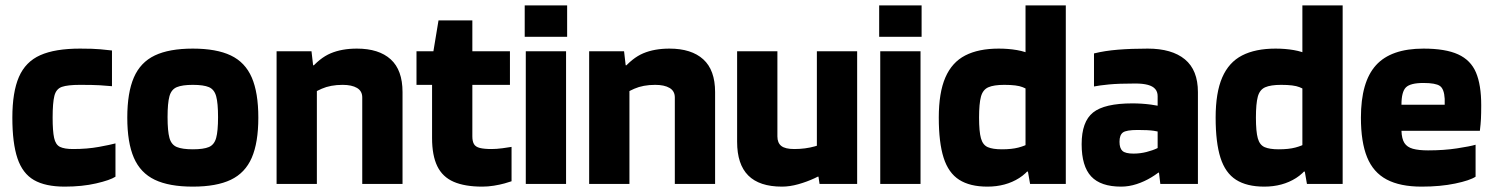

<svg xmlns="http://www.w3.org/2000/svg" viewBox="-20 -685 5562 715"><path d="M410 -27Q390 -14 338 -2Q286 10 221 10Q149 10 106.5 -14.5Q64 -39 45 -95.5Q26 -152 26 -247Q26 -342 50.5 -398.5Q75 -455 130 -479.5Q185 -504 278 -504Q327 -504 353.5 -501.5Q380 -499 397 -497V-364Q377 -366 351.5 -367.5Q326 -369 278 -369Q232 -369 210.5 -361.5Q189 -354 182.5 -328Q176 -302 176 -247Q176 -197 181.5 -171.5Q187 -146 203.5 -138Q220 -130 252 -130Q305 -130 348.5 -138Q392 -146 410 -151Z M698 10Q610 10 556.5 -15.5Q503 -41 478.5 -97.5Q454 -154 454 -247Q454 -340 478.5 -396.5Q503 -453 556.5 -478.5Q610 -504 698 -504Q786 -504 839.5 -478.5Q893 -453 917.5 -396.5Q942 -340 942 -247Q942 -154 917.5 -97.5Q893 -41 839.5 -15.5Q786 10 698 10ZM698 -129Q738 -129 758 -137.5Q778 -146 785 -171.5Q792 -197 792 -249Q792 -301 785 -326.5Q778 -352 758 -360.5Q738 -369 698 -369Q659 -369 638.5 -360.5Q618 -352 611 -326.5Q604 -301 604 -249Q604 -197 611 -171.5Q618 -146 638.5 -137.5Q659 -129 698 -129Z M1010 0V-494H1140L1146 -442H1160V0ZM1132 -326V-423Q1170 -469 1211.5 -486.5Q1253 -504 1309 -504Q1391 -504 1435 -464Q1479 -424 1479 -342V0H1329V-322Q1329 -346 1309.5 -357.5Q1290 -369 1256 -369Q1211 -369 1178 -354.5Q1145 -340 1132 -326Z M1885 -10Q1877 -7 1859 -2Q1841 3 1819 6.5Q1797 10 1776 10Q1711 10 1669.5 -8Q1628 -26 1608.5 -66Q1589 -106 1589 -171V-464L1613 -609H1739V-177Q1739 -159 1745 -148.5Q1751 -138 1767 -134Q1783 -130 1811 -130Q1829 -130 1851.5 -133Q1874 -136 1885 -138ZM1531 -369V-494H1879V-369Z M1938 0V-494H2088V0ZM1934 -548V-665H2092V-548Z M2174 0V-494H2304L2310 -442H2324V0ZM2296 -326V-423Q2334 -469 2375.5 -486.5Q2417 -504 2473 -504Q2555 -504 2599 -464Q2643 -424 2643 -342V0H2493V-322Q2493 -346 2473.5 -357.5Q2454 -369 2420 -369Q2375 -369 2342 -354.5Q2309 -340 2296 -326Z M2725 -157V-494H2875V-177Q2875 -153 2889.5 -141.5Q2904 -130 2938 -130Q2979 -130 3014.5 -140Q3050 -150 3060 -156V-46Q3043 -35 3014 -21.5Q2985 -8 2953 1Q2921 10 2892 10Q2808 10 2766.5 -31.5Q2725 -73 2725 -157ZM3172 -494V0H3032L3028 -27H3022V-494Z M3258 0V-494H3408V0ZM3254 -548V-665H3412V-548Z M3949 -665V0H3816L3808 -46H3799V-665ZM3833 -165 3853 -125Q3826 -54 3775.5 -22Q3725 10 3657 10Q3592 10 3552 -15.5Q3512 -41 3494 -97.5Q3476 -154 3476 -247Q3476 -340 3500.5 -396.5Q3525 -453 3574.5 -478.5Q3624 -504 3699 -504Q3735 -504 3767 -498.5Q3799 -493 3822 -481Q3845 -469 3854 -448L3823 -343Q3809 -352 3788 -360.5Q3767 -369 3720 -369Q3681 -369 3660.5 -360Q3640 -351 3633 -325Q3626 -299 3626 -247Q3626 -195 3633 -170Q3640 -145 3658.5 -137Q3677 -129 3711 -129Q3748 -129 3772.5 -135.5Q3797 -142 3812 -151Q3827 -160 3833 -165Z M4008 -148Q4008 -232 4050.5 -266Q4093 -300 4197 -300Q4232 -300 4266 -295.5Q4300 -291 4310 -286V-190Q4297 -195 4276.5 -198Q4256 -201 4217 -201Q4174 -201 4161.5 -191.5Q4149 -182 4149 -157Q4149 -133 4160 -123Q4171 -113 4201 -113Q4226 -113 4249.5 -119Q4273 -125 4289.5 -133Q4306 -141 4310 -146V-56Q4293 -40 4267.5 -24.5Q4242 -9 4213 0.5Q4184 10 4155 10Q4079 10 4043.5 -28Q4008 -66 4008 -148ZM4301 0 4296 -42H4291V-327Q4291 -343 4282 -353.5Q4273 -364 4254.5 -369Q4236 -374 4208 -374Q4145 -374 4109.5 -370.5Q4074 -367 4054 -363V-486Q4094 -496 4143.5 -500Q4193 -504 4254 -504Q4344 -504 4392.5 -464Q4441 -424 4441 -342V0Z M4980 -665V0H4847L4839 -46H4830V-665ZM4864 -165 4884 -125Q4857 -54 4806.5 -22Q4756 10 4688 10Q4623 10 4583 -15.5Q4543 -41 4525 -97.5Q4507 -154 4507 -247Q4507 -340 4531.5 -396.5Q4556 -453 4605.5 -478.5Q4655 -504 4730 -504Q4766 -504 4798 -498.5Q4830 -493 4853 -481Q4876 -469 4885 -448L4854 -343Q4840 -352 4819 -360.5Q4798 -369 4751 -369Q4712 -369 4691.5 -360Q4671 -351 4664 -325Q4657 -299 4657 -247Q4657 -195 4664 -170Q4671 -145 4689.5 -137Q4708 -129 4742 -129Q4779 -129 4803.5 -135.5Q4828 -142 4843 -151Q4858 -160 4864 -165Z M5281 -376Q5232 -376 5215.5 -359.5Q5199 -343 5199 -295H5360Q5360 -299 5360 -305.5Q5360 -312 5360 -317Q5358 -354 5342 -365Q5326 -376 5281 -376ZM5475 -27Q5454 -13 5399 -1.5Q5344 10 5274 10Q5194 10 5144 -16.5Q5094 -43 5071 -99.5Q5048 -156 5048 -247Q5048 -380 5104 -442Q5160 -504 5281 -504Q5363 -504 5410 -482.5Q5457 -461 5476.5 -415Q5496 -369 5496 -293Q5496 -261 5495 -242Q5494 -223 5491 -198H5199Q5200 -168 5210 -152.5Q5220 -137 5241.5 -131Q5263 -125 5298 -125Q5357 -125 5406 -132.5Q5455 -140 5475 -146Z"/></svg>

Font: Blinker
Style: Regular
Weight: 400
Designer: Juergen Huber
Foundry: supertype
Version: 1.017